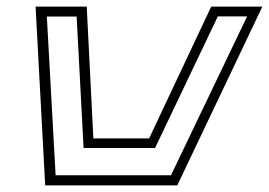

<svg xmlns="http://www.w3.org/2000/svg" viewBox="-20 -560 812 580"><path d="M116.5 0 87.5 -540H242L262 -142H430.5L618 -540H772.5L515.5 0ZM148 -30.5H496.5L726.5 -510.5H638L448.5 -113H232.5L211.5 -510H121.5Z"/></svg>

Font: Tourney Expanded Light
Style: Italic
Weight: 300
Width: 7
Italic angle: -12°
Designer: Tyler Finck
Foundry: Etcetera Type Co
Version: Version 1.010; ttfautohint (v1.8.3)